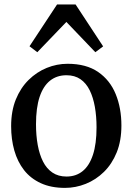

<svg xmlns="http://www.w3.org/2000/svg" viewBox="-20 -858 613 888"><path d="M31.5 -274.5Q31.5 -344.5 53.2 -398Q75 -451.5 112.2 -488.2Q149.5 -525 196.2 -544Q243 -563 292.5 -563Q379 -563 434 -525Q489 -487 515.2 -422.5Q541.5 -358 541.5 -277.5Q541.5 -207 519.8 -153.2Q498 -99.5 460.8 -63Q423.5 -26.5 376.8 -7.8Q330 11 280.5 11Q216 11 168.8 -10.8Q121.5 -32.5 91.2 -71.2Q61 -110 46.2 -162Q31.5 -214 31.5 -274.5ZM287.5 -41.5Q331.5 -41.5 362.5 -66.8Q393.5 -92 410 -142.5Q426.5 -193 426.5 -269Q426.5 -319.5 418.8 -363.5Q411 -407.5 394.8 -440.5Q378.5 -473.5 352 -491.8Q325.5 -510 287.5 -510Q243 -510 211.5 -485Q180 -460 163.2 -409.8Q146.5 -359.5 146.5 -283Q146.5 -231.5 154.5 -187.5Q162.5 -143.5 179 -110.8Q195.5 -78 222.5 -59.8Q249.5 -41.5 287.5 -41.5ZM152.5 -616.5 116.5 -644 244 -837.5H329.5L457 -643.5L421 -616.5L287 -756.5Z"/></svg>

Font: Merriweather 36pt
Style: Regular
Weight: 400
Designer: Eben Sorkin
Foundry: Eben Sorkin
Version: Version 2.100